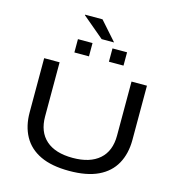

<svg xmlns="http://www.w3.org/2000/svg" viewBox="-146 -1172 1215 1310"><g transform="rotate(15 462.0 -517.0)"><path d="M462 12Q338 12 258 -26Q178 -64 138.5 -135.5Q99 -207 99 -304V-687H208V-305Q208 -196 273.5 -138Q339 -80 462 -80Q584 -80 650 -138Q716 -196 716 -305V-687H825V-304Q825 -207 785.5 -135.5Q746 -64 666 -26Q586 12 462 12ZM288 -778V-872H391V-778ZM532 -778V-872H635V-778ZM532 -914H444L292 -1042V-1046H415Z"/></g></svg>

Font: Archivo Expanded
Style: Regular
Weight: 400
Width: 7
Designer: Hector Gatti
Foundry: Omnibus-Type
Version: Version 2.001